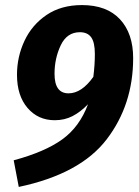

<svg xmlns="http://www.w3.org/2000/svg" viewBox="-20 -709 547 757"><path d="M505 -480Q505 -296 400.5 -159.5Q296 -23 54 28L34 -77Q157 -110 225.5 -159.5Q294 -209 327 -298Q297 -267 265.5 -251Q234 -235 196 -235Q130 -235 88.5 -283.5Q47 -332 47 -414Q47 -485 76.5 -548Q106 -611 163.5 -650Q221 -689 303 -689Q401 -689 453 -633Q505 -577 505 -480ZM348 -406Q354 -453 354 -496Q354 -542 339.5 -562Q325 -582 295 -582Q244 -582 219.5 -530.5Q195 -479 195 -418Q195 -341 250 -341Q302 -341 348 -406Z"/></svg>

Font: Fira Sans Condensed
Style: Bold Italic
Weight: 700
Width: 3
Italic angle: -8°
Designer: Carrois Corporate & Edenspiekermann AG
Foundry: Carrois Corporate GbR & Edenspiekermann AG
Version: Version 4.203